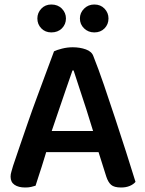

<svg xmlns="http://www.w3.org/2000/svg" viewBox="-20 -824 646 853"><path d="M307 -511H302Q289 -474 272.5 -426Q256 -378 238.5 -326.5Q221 -275 205 -228L193 -174Q187 -155 180 -131Q173 -107 165 -82.5Q157 -58 150 -36.5Q143 -15 138 1Q129 4 118 6.5Q107 9 92 9Q62 9 44.5 -3Q27 -15 27 -39Q27 -50 30.5 -61Q34 -72 38 -87Q49 -120 66 -169.5Q83 -219 103 -277Q123 -335 145 -394Q167 -453 186.5 -506Q206 -559 220 -596Q232 -602 255.5 -608Q279 -614 303 -614Q335 -614 361.5 -604.5Q388 -595 395 -574Q417 -519 441.5 -447.5Q466 -376 491.5 -298.5Q517 -221 540.5 -148Q564 -75 582 -16Q573 -5 556.5 2Q540 9 518 9Q487 9 473.5 -3Q460 -15 452 -40L409 -176L396 -234Q380 -287 363.5 -338.5Q347 -390 332 -434.5Q317 -479 307 -511ZM140 -148 183 -242H438L456 -148ZM273 -742Q273 -716 255 -698Q237 -680 208 -680Q181 -680 163.5 -698Q146 -716 146 -742Q146 -767 163.5 -785.5Q181 -804 208 -804Q237 -804 255 -785.5Q273 -767 273 -742ZM462 -742Q462 -716 444.5 -698Q427 -680 399 -680Q372 -680 353.5 -698Q335 -716 335 -742Q335 -767 353.5 -785.5Q372 -804 399 -804Q427 -804 444.5 -785.5Q462 -767 462 -742Z"/></svg>

Font: BalooTamma2SemiBold
Style: Regular
Weight: 600
Designer: Divya Kowshik, Shuchita Grover and Ek Type
Foundry: Ek Type
Version: Version 1.700